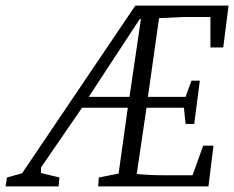

<svg xmlns="http://www.w3.org/2000/svg" viewBox="-126 -668 839 688"><path d="M-106 0 -101 -32 -47 -47 359 -648H693L674 -498H628V-607H529L444 -603L404 -321H539L560 -379H590L570 -224H539L533 -282H399L364 -45Q376 -43 403.5 -41.5Q431 -40 460 -40H564L602 -146H639L621 0H226L228 -32L299 -46L332 -282H168L21 -68V-48L87 -32L84 0ZM192 -321H338L379 -600H375Z"/></svg>

Font: Faustina Light Light
Style: Italic
Weight: 300
Italic angle: -8°
Version: Version 1.200